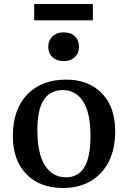

<svg xmlns="http://www.w3.org/2000/svg" viewBox="-20 -921 637 955"><path d="M294 14Q178 14 111 -55Q44 -124 44 -244Q44 -377 115.5 -451Q187 -525 309 -525Q420 -525 486.5 -457Q553 -389 553 -268Q553 -181 521.5 -118Q490 -55 431.5 -20.5Q373 14 294 14ZM308 -39Q369 -39 399.5 -89Q430 -139 430 -245Q430 -361 393 -417Q356 -473 292 -473Q231 -473 198.5 -425.5Q166 -378 166 -274Q166 -156 204 -97.5Q242 -39 308 -39ZM296 -617Q262 -617 241 -636.5Q220 -656 220 -688Q220 -720 241 -740Q262 -760 296 -760Q332 -760 352.5 -740.5Q373 -721 373 -689Q373 -657 352 -637Q331 -617 296 -617ZM150 -820V-901H442V-820Z"/></svg>

Font: Literata 36pt Medium
Style: Regular
Weight: 500
Designer: Latin by Veronika Burian and Jose Scaglione. Greek by Irene Vlachou. Cyrillic by Vera Evstafieva.
Foundry: TypeTogether
Version: Version 3.002